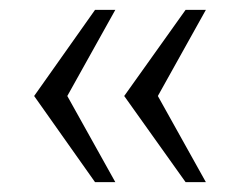

<svg xmlns="http://www.w3.org/2000/svg" viewBox="-20 -531 500 388"><path d="M172 -163H213L116 -337L213 -511H172L49 -337ZM355 -163H396L299 -337L396 -511H355L231 -337Z"/></svg>

Font: Chivo Light
Style: Regular
Weight: 300
Designer: Hector Gatti
Foundry: Omnibus-Type
Version: Version 1.003;PS 001.003;hotconv 1.0.70;makeotf.lib2.5.58329